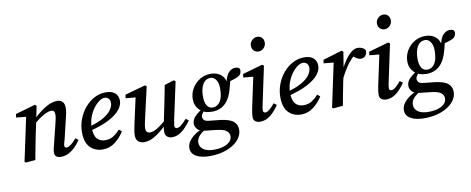

<svg xmlns="http://www.w3.org/2000/svg" viewBox="-73 -1029 3904 1590"><g transform="rotate(-10 1879.0 -233.5)"><path d="M315 -33Q315 -50 319.5 -67.5Q324 -85 330 -110L368 -264Q374 -287 378 -307.5Q382 -328 382 -341Q382 -363 374 -371Q366 -379 352 -379Q328 -379 290 -358.5Q252 -338 203 -296L207 -332Q255 -382 311 -416.5Q367 -451 414 -451Q443 -451 459.5 -434Q476 -417 476 -383Q476 -362 472 -340.5Q468 -319 462 -297L421 -125Q416 -108 412.5 -95.5Q409 -83 409 -76Q409 -57 427 -57Q442 -57 464 -73.5Q486 -90 510 -120L534 -102Q516 -74 490.5 -48Q465 -22 434 -5.5Q403 11 369 11Q315 11 315 -33ZM153 0 73 7 62 0 143 -380 170 -363 57 -374 61 -403 228 -451 241 -441 218 -326 190 -194Q180 -145 171 -97Q162 -49 153 0Z M720 11Q655 11 614 -31Q573 -73 573 -159Q573 -216 593 -268.5Q613 -321 647.5 -362Q682 -403 727.5 -427Q773 -451 824 -451Q875 -451 901.5 -427Q928 -403 928 -361Q928 -327 900 -290Q872 -253 806 -217.5Q740 -182 627 -155L624 -190Q710 -211 760 -240Q810 -269 831 -299.5Q852 -330 852 -357Q852 -382 839 -395Q826 -408 806 -408Q785 -408 759.5 -390Q734 -372 711 -340.5Q688 -309 673.5 -268.5Q659 -228 659 -183Q659 -118 684 -89.5Q709 -61 753 -61Q795 -61 826 -82.5Q857 -104 877 -128L900 -110Q871 -61 824.5 -25Q778 11 720 11Z M1068 11Q1040 11 1019.5 -4.5Q999 -20 999 -58Q999 -81 1005 -110Q1011 -139 1016 -165L1065 -387L1076 -365L978 -374L982 -403L1153 -451L1167 -441L1107 -178Q1101 -153 1097.5 -133.5Q1094 -114 1094 -99Q1094 -79 1103.5 -69.5Q1113 -60 1128 -60Q1158 -60 1193.5 -82.5Q1229 -105 1287 -155L1289 -128Q1226 -62 1172 -25.5Q1118 11 1068 11ZM1300 11Q1278 11 1261 -3Q1244 -17 1244 -46Q1244 -59 1246 -73Q1248 -87 1253 -113L1284 -263Q1292 -303 1300 -344Q1308 -385 1316 -426L1396 -451L1410 -441L1342 -125Q1340 -109 1337.5 -96.5Q1335 -84 1335 -77Q1335 -67 1341 -62Q1347 -57 1354 -57Q1371 -57 1390.5 -72.5Q1410 -88 1438 -120L1462 -102Q1441 -74 1417 -48Q1393 -22 1364 -5.5Q1335 11 1300 11Z M1497 -67Q1497 -102 1525 -130Q1553 -158 1601 -186L1615 -174Q1587 -147 1580.5 -134.5Q1574 -122 1574 -110Q1574 -98 1584 -86Q1594 -74 1621 -71L1723 -60Q1799 -50 1829 -23.5Q1859 3 1859 44Q1859 92 1823 132Q1787 172 1724.5 195.5Q1662 219 1582 219Q1512 219 1469 195Q1426 171 1426 124Q1426 93 1446.5 65Q1467 37 1499.5 15.5Q1532 -6 1568 -18L1586 -7Q1547 16 1527 39.5Q1507 63 1507 93Q1507 130 1538.5 151.5Q1570 173 1626 173Q1696 173 1737.5 148.5Q1779 124 1779 84Q1779 60 1757 41Q1735 22 1672 15L1581 5Q1533 0 1515 -22.5Q1497 -45 1497 -67ZM1678 -173Q1716 -174 1739.5 -210Q1763 -246 1763 -320Q1763 -366 1744 -392.5Q1725 -419 1698 -418Q1655 -417 1633 -378Q1611 -339 1611 -276Q1611 -229 1627.5 -201Q1644 -173 1678 -173ZM1524 -268Q1524 -318 1549 -360Q1574 -402 1615 -426.5Q1656 -451 1706 -451Q1760 -451 1793.5 -421.5Q1827 -392 1829 -345L1821 -344Q1834 -413 1859.5 -439Q1885 -465 1915 -465Q1934 -465 1946 -458Q1949 -453 1951.5 -448.5Q1954 -444 1954 -437Q1954 -403 1926 -388.5Q1898 -374 1844 -360L1865 -387Q1858 -371 1853 -353.5Q1848 -336 1843 -313Q1801 -140 1665 -140Q1598 -140 1561 -177Q1524 -214 1524 -268Z M1986 -38Q1986 -51 1988.5 -69Q1991 -87 1996 -113L2053 -380L2070 -364L1967 -374L1971 -403L2139 -451L2153 -441L2086 -125Q2079 -93 2079 -77Q2079 -67 2084.5 -62Q2090 -57 2098 -57Q2127 -57 2178 -120L2202 -102Q2183 -74 2159 -48Q2135 -22 2106 -5.5Q2077 11 2042 11Q2019 11 2002.5 -1Q1986 -13 1986 -38ZM2131 -564Q2108 -564 2091.5 -579Q2075 -594 2075 -622Q2075 -648 2094.5 -667Q2114 -686 2138 -686Q2162 -686 2177.5 -670.5Q2193 -655 2193 -628Q2193 -603 2174.5 -583.5Q2156 -564 2131 -564Z M2388 11Q2323 11 2282 -31Q2241 -73 2241 -159Q2241 -216 2261 -268.5Q2281 -321 2315.5 -362Q2350 -403 2395.5 -427Q2441 -451 2492 -451Q2543 -451 2569.5 -427Q2596 -403 2596 -361Q2596 -327 2568 -290Q2540 -253 2474 -217.5Q2408 -182 2295 -155L2292 -190Q2378 -211 2428 -240Q2478 -269 2499 -299.5Q2520 -330 2520 -357Q2520 -382 2507 -395Q2494 -408 2474 -408Q2453 -408 2427.5 -390Q2402 -372 2379 -340.5Q2356 -309 2341.5 -268.5Q2327 -228 2327 -183Q2327 -118 2352 -89.5Q2377 -61 2421 -61Q2463 -61 2494 -82.5Q2525 -104 2545 -128L2568 -110Q2539 -61 2492.5 -25Q2446 11 2388 11Z M2782 -225 2779 -271Q2799 -316 2826 -357.5Q2853 -399 2882.5 -425Q2912 -451 2942 -451Q2963 -451 2980.5 -443Q2998 -435 3007 -417Q3006 -392 2993 -375Q2980 -358 2954 -358Q2938 -358 2920 -368.5Q2902 -379 2885 -397L2874 -408L2919 -406Q2874 -372 2842 -326.5Q2810 -281 2782 -225ZM2648 0 2729 -380 2756 -363 2643 -374 2647 -403 2807 -451 2821 -441 2797 -295 2796 -281 2776 -194Q2766 -145 2757 -97Q2748 -49 2739 0L2659 7Z M3046 -38Q3046 -51 3048.5 -69Q3051 -87 3056 -113L3113 -380L3130 -364L3027 -374L3031 -403L3199 -451L3213 -441L3146 -125Q3139 -93 3139 -77Q3139 -67 3144.5 -62Q3150 -57 3158 -57Q3187 -57 3238 -120L3262 -102Q3243 -74 3219 -48Q3195 -22 3166 -5.5Q3137 11 3102 11Q3079 11 3062.5 -1Q3046 -13 3046 -38ZM3191 -564Q3168 -564 3151.5 -579Q3135 -594 3135 -622Q3135 -648 3154.5 -667Q3174 -686 3198 -686Q3222 -686 3237.5 -670.5Q3253 -655 3253 -628Q3253 -603 3234.5 -583.5Q3216 -564 3191 -564Z M3301 -67Q3301 -102 3329 -130Q3357 -158 3405 -186L3419 -174Q3391 -147 3384.5 -134.5Q3378 -122 3378 -110Q3378 -98 3388 -86Q3398 -74 3425 -71L3527 -60Q3603 -50 3633 -23.5Q3663 3 3663 44Q3663 92 3627 132Q3591 172 3528.5 195.5Q3466 219 3386 219Q3316 219 3273 195Q3230 171 3230 124Q3230 93 3250.5 65Q3271 37 3303.5 15.5Q3336 -6 3372 -18L3390 -7Q3351 16 3331 39.5Q3311 63 3311 93Q3311 130 3342.5 151.5Q3374 173 3430 173Q3500 173 3541.5 148.5Q3583 124 3583 84Q3583 60 3561 41Q3539 22 3476 15L3385 5Q3337 0 3319 -22.5Q3301 -45 3301 -67ZM3482 -173Q3520 -174 3543.5 -210Q3567 -246 3567 -320Q3567 -366 3548 -392.5Q3529 -419 3502 -418Q3459 -417 3437 -378Q3415 -339 3415 -276Q3415 -229 3431.5 -201Q3448 -173 3482 -173ZM3328 -268Q3328 -318 3353 -360Q3378 -402 3419 -426.5Q3460 -451 3510 -451Q3564 -451 3597.5 -421.5Q3631 -392 3633 -345L3625 -344Q3638 -413 3663.5 -439Q3689 -465 3719 -465Q3738 -465 3750 -458Q3753 -453 3755.5 -448.5Q3758 -444 3758 -437Q3758 -403 3730 -388.5Q3702 -374 3648 -360L3669 -387Q3662 -371 3657 -353.5Q3652 -336 3647 -313Q3605 -140 3469 -140Q3402 -140 3365 -177Q3328 -214 3328 -268Z"/></g></svg>

Font: Lisu Bosa SemiBold
Style: Italic
Weight: 600
Italic angle: -19°
Designer: David Morse, Annie Olsen, Victor Gaultney, Frank Grießhammer (Latin)
Foundry: SIL International
Version: Version 2.000